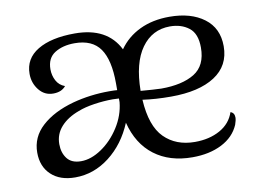

<svg xmlns="http://www.w3.org/2000/svg" viewBox="-63 -614 975 720"><g transform="rotate(-10 424.5 -254.0)"><path d="M800 -106Q800 -96 794 -79Q775 -35 728 -11Q681 13 616 13Q529 13 471 -31Q413 -75 392 -158Q360 -81 300.5 -35Q241 11 170 11Q112 11 78.5 -20.5Q45 -52 45 -105Q45 -164 90 -205Q135 -246 211 -267Q278 -285 351 -285Q371 -285 381 -284V-310Q381 -399 351 -442Q321 -485 254 -485Q209 -485 178.5 -466Q148 -447 148 -404Q148 -381 158.5 -361Q169 -341 191 -333Q175 -313 143 -313Q110 -313 89 -339.5Q68 -366 68 -401Q68 -459 119.5 -490Q171 -521 261 -521Q384 -521 429 -431Q459 -474 508 -497.5Q557 -521 621 -521Q703 -521 753 -483.5Q803 -446 803 -377Q803 -303 743 -264Q683 -225 576 -225Q517 -225 468 -232Q474 -131 518.5 -86.5Q563 -42 635 -42Q690 -42 730.5 -64.5Q771 -87 785 -129Q800 -124 800 -106ZM467 -266Q515 -262 545 -261Q625 -261 671.5 -289.5Q718 -318 718 -387Q718 -440 689 -462.5Q660 -485 617 -485Q549 -485 508.5 -428.5Q468 -372 467 -266ZM382 -238V-251V-252L359 -253Q324 -253 287.5 -247.5Q251 -242 226 -232Q182 -216 157 -188Q132 -160 132 -122Q132 -89 149 -67Q166 -45 202 -45Q240 -45 280 -72Q320 -99 348.5 -143.5Q377 -188 382 -238Z"/></g></svg>

Font: Arima Madurai
Style: Regular
Weight: 400
Designer: Joana Correia and Natanael Gama
Foundry: NDISCOVER
Version: Version 1.019